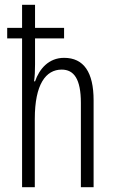

<svg xmlns="http://www.w3.org/2000/svg" viewBox="-20 -780 476 800"><path d="M126 -760H72V-664H10V-620H72V0H125V-285C125 -429 171 -490 237 -490C288 -490 317 -451 317 -351V0H370V-362C370 -479 329 -539 247 -539C183 -539 144 -493 126 -441H122C125 -464 126 -484 126 -511V-620H247V-664H126Z"/></svg>

Font: Noto Sans Myanmar UI ExtraCondensed Light
Style: Regular
Weight: 300
Width: 2
Designer: Monotype Design Team
Foundry: Monotype Imaging Inc.
Version: Version 2.103